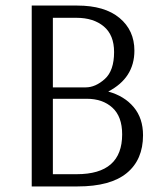

<svg xmlns="http://www.w3.org/2000/svg" viewBox="-20 -670 582 690"><path d="M170 -356H288Q323 -356 356.5 -386Q390 -416 390 -483Q390 -544 353 -575Q316 -606 255 -606H170ZM292 -315H170V-44H256Q419 -44 419 -187Q419 -251 384 -283Q349 -315 292 -315ZM94 0V-650H258Q356 -650 409.5 -605.5Q463 -561 463 -488Q463 -390 369 -341Q427 -325 460.5 -285Q494 -245 494 -184Q494 -96 435.5 -48Q377 0 259 0Z"/></svg>

Font: Arsenal
Style: Regular
Weight: 400
Designer: Andrij Shevchenko
Foundry: Stairsfor.com
Version: Version 1.000